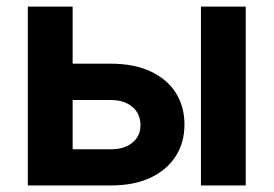

<svg xmlns="http://www.w3.org/2000/svg" viewBox="-20 -566 835 586"><path d="M156.7 -371.6H318.4Q389.2 -371.6 439.5 -348.1Q489.7 -324.7 516.4 -283Q543 -241.2 543 -185.5Q543 -131.3 516.4 -89.4Q489.7 -47.4 439.5 -23.7Q389.2 0 318.4 0H64.9V-545.9H201.7V-110.4H318.4Q359.4 -110.4 384 -130.4Q408.7 -150.4 408.7 -184.1Q408.7 -218.8 384 -239.7Q359.4 -260.7 318.4 -260.7H156.7ZM593.3 0V-545.9H730V0Z"/></svg>

Font: Inter Cardless
Style: Bold
Weight: 700
Designer: Rasmus Andersson
Foundry: rsms
Version: Version 4.001;git-9221beed3